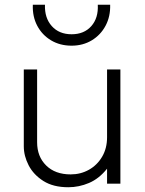

<svg xmlns="http://www.w3.org/2000/svg" viewBox="-20 -772 611 807"><path d="M267 15Q204 15 162.5 -11.2Q121 -37.5 100.5 -77Q80 -116.5 80 -157V-480H136V-174Q136 -114 174 -76.5Q212 -39 277 -39Q319 -39 353.8 -58.5Q388.5 -78 409.2 -113.2Q430 -148.5 430 -195V-480H486V0H430V-63Q396.5 -21 354.2 -3Q312 15 267 15ZM281 -580Q232 -580 194.5 -602.5Q157 -625 136.5 -663.8Q116 -702.5 118 -752H169Q167 -696.5 197.8 -662.2Q228.5 -628 281 -628Q333.5 -628 363.8 -662.2Q394 -696.5 391 -752H443Q444.5 -703 423.8 -664Q403 -625 365.8 -602.5Q328.5 -580 281 -580Z"/></svg>

Font: Geologica Thin
Style: Regular
Weight: 100
Designer: Sindre Bremnes, Frode Helland
Foundry: Monokrom Skriftforlag AS
Version: Version 1.010; ttfautohint (v1.8.4.7-5d5b);gftools[0.9.28]